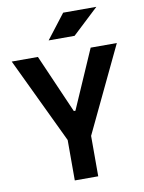

<svg xmlns="http://www.w3.org/2000/svg" viewBox="-97 -973 781 1040"><g transform="rotate(-10 293.0 -453.0)"><path d="M235.8 -207 3.9 -693.4H147.9L288.6 -371.1H297.4L438 -693.4H582L350.1 -207ZM228.5 0V-341.8H357.4V0ZM220.7 -771.5 324.2 -905.8H506.8L363.3 -771.5Z"/></g></svg>

Font: Cascadia Mono
Style: Regular
Weight: 400
Monospace: yes
Designer: Aaron Bell
Foundry: Saja Typeworks
Version: Version 2102.003